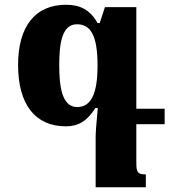

<svg xmlns="http://www.w3.org/2000/svg" viewBox="-20 -522 718 807"><path d="M593 211C559 211 553 203 553 162V0H672V-65H553V-492H421L399 -425H390C359 -481 316 -502 258 -502C127 -502 56 -410 56 -249C56 -83 128 9 257 9C309 9 346 -13 381 -68H391C384 6 382 35 382 59V265H593ZM304 -72C239 -72 229 -163 229 -248C229 -332 238 -420 303 -420C360 -420 390 -375 390 -247C390 -130 364 -72 304 -72Z"/></svg>

Font: Noto Serif Armenian Extra
Style: Regular
Weight: 800
Designer: Monotype Design Team
Foundry: Monotype Imaging Inc.
Version: Version 1.901